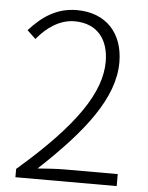

<svg xmlns="http://www.w3.org/2000/svg" viewBox="-53 -786 641 829"><g transform="rotate(5 267.5 -371.0)"><path d="M45 0H484V-52H257C219 -52 177 -49 137 -46C331 -227 449 -380 449 -533C449 -659 374 -742 247 -742C159 -742 97 -698 42 -637L79 -602C121 -654 178 -693 241 -693C344 -693 390 -622 390 -531C390 -399 292 -249 45 -36Z"/></g></svg>

Font: Noto Sans T Chinese Light
Style: Regular
Weight: 300
Designer: Ryoko NISHIZUKA (kana & ideographs); Paul D. Hunt (Latin, Greek & Cyrillic); Wenlong ZHANG (bopomofo); Sandoll Communica
Foundry: Adobe Systems Incorporated
Version: Version 1.000;PS 1;hotconv 1.0.78;makeotf.lib2.5.61930